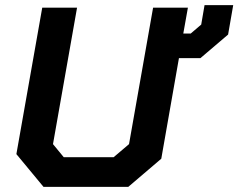

<svg xmlns="http://www.w3.org/2000/svg" viewBox="-20 -730 931 750"><path d="M891 -710 871 -595 763 -503H679L610 -110L481 0H150L44 -128L145 -700H281L187 -167L229 -116H424L484 -167L578 -700H714L696 -599H725L766 -634L779 -710Z"/></svg>

Font: Chakra Petch
Style: Bold Italic
Weight: 700
Italic angle: -10°
Designer: Katatrad Aksorn Co.,Ltd.
Foundry: Cadson Demak Co.,Ltd.
Version: Version 1.000; ttfautohint (v1.6)